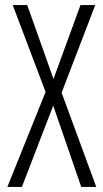

<svg xmlns="http://www.w3.org/2000/svg" viewBox="-20 -785 406 754"><path d="M358 -51 222 -421 354 -765H296L190 -475L87 -765H30L159 -424L9 -51H66L189 -370L299 -51Z"/></svg>

Font: Noto Sans Tamil UI ExtraCondensed Light
Style: Regular
Weight: 300
Width: 2
Designer: Jelle Bosma - Monotype Design Team
Foundry: Monotype Imaging Inc.
Version: Version 2.004